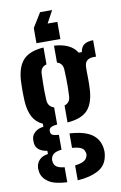

<svg xmlns="http://www.w3.org/2000/svg" viewBox="-107 -873 706 1122"><g transform="rotate(-10 246.0 -312.0)"><path d="M198 191.3Q122.7 187.6 88.3 164.2Q53.8 140.9 46.6 106Q45.4 99.3 44.6 89.7Q43.8 80.1 45 72.6Q48.2 48.5 65.3 31.2Q82.3 13.9 115.3 9.2V-9.7Q51.9 -19.3 45.7 -65.9Q44.4 -76.4 44.9 -82Q45.3 -87.7 45.7 -94.9Q48.1 -115.7 67 -132.2Q85.9 -148.8 116.7 -152.1V-170.4Q77.3 -187.9 57.8 -224.5Q38.2 -261 34.6 -317.9Q33.8 -337.9 33.3 -353.8Q32.8 -369.6 32.9 -383.7Q33 -397.8 33.5 -412.4Q34 -427 34.6 -443.8Q40.6 -525.2 78.7 -564Q116.8 -602.9 198 -608.2V-508.1Q179.8 -503.4 170.6 -491Q161.3 -478.6 160.7 -458.3Q159.7 -431.3 159.2 -404.7Q158.7 -378.1 158.9 -352.6Q159.2 -327.2 160.7 -303.1Q161.8 -282.9 171.5 -270.4Q181.1 -258 198.4 -252.8V-150.9Q170.9 -148.9 160.1 -141.6Q149.3 -134.4 149.3 -121.6Q149.3 -121 149.3 -120Q149.3 -119 149.3 -117.9Q149.3 -105 158.7 -98.6Q168.1 -92.2 198 -89.9V-1.7Q170 0.9 154.6 10.4Q139.2 19.9 135.2 36.8Q132.9 43.5 133.2 51.1Q133.6 58.6 135.2 64.5Q139.7 82.5 155.3 91.1Q170.9 99.7 198 102.1ZM260.2 190.9V102.2Q290.4 99 309.6 89.6Q328.8 80.1 333.9 62.6Q337.2 54.9 336.9 48Q336.7 41.1 333.1 32.6Q328.7 16.1 309.4 8.2Q290.2 0.3 260.2 -2V-87.4Q345.8 -82.4 389.3 -53.4Q432.8 -24.5 441.6 30.1Q442.9 37.5 443.3 48.7Q443.7 60 441.6 72.5Q432.8 133.3 383.1 159.9Q333.3 186.4 260.2 190.9ZM260.2 -152.7V-253.2Q276.5 -258.5 285.5 -270Q294.5 -281.6 295.6 -300.3Q297.1 -324.1 297.6 -350.7Q298 -377.2 297.4 -405Q296.9 -432.8 295.4 -460.5Q294.3 -479.3 285.6 -491.2Q277 -503 260.2 -507.7V-608.2Q360.1 -601.9 395.1 -542.9H414Q417.8 -572.1 436.7 -585.9Q455.6 -599.6 490.9 -600V-502.4H476.5Q451.2 -502.4 437 -490Q422.7 -477.6 422.7 -445.9V-418.7Q423 -400 423.2 -385.1Q423.3 -370.2 423.1 -354.5Q422.8 -338.8 421.7 -317.9Q416.7 -236.5 379.4 -197.5Q342.1 -158.5 260.2 -152.7ZM285.5 -815 246 -741.9H303.7V-640H161.8V-730.1L214 -815Z"/></g></svg>

Font: Big Shoulders Stencil Text SC Thin
Style: Regular
Weight: 100
Designer: Patric King
Foundry: XO Type Co
Version: Version 2.001